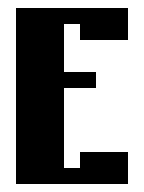

<svg xmlns="http://www.w3.org/2000/svg" viewBox="-20 -460 360 480"><path d="M20 -440H300V-360H180V-400H140V-280H220V-240H140V-40H180V-80H300V0H20Z"/></svg>

Font: SOV_poster
Style: Bold
Weight: 700
Version: Version 1.00